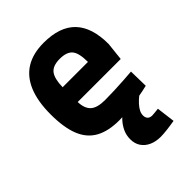

<svg xmlns="http://www.w3.org/2000/svg" viewBox="-209 -615 928 928"><g transform="rotate(-45 255.0 -151.0)"><path d="M252 12Q177 12 129.5 -14.5Q82 -41 59.5 -97Q37 -153 37 -243Q37 -332 62 -392Q87 -452 136 -482Q185 -512 258 -512Q368 -512 422 -455.5Q476 -399 476 -286L466 -193H172Q173 -148 196 -127Q219 -106 273 -106Q303 -106 337.5 -107.5Q372 -109 404 -111Q436 -113 458 -115L460 -16Q436 -10 400 -3.5Q364 3 325 7.5Q286 12 252 12ZM171 -295H344Q344 -356 324.5 -379Q305 -402 258 -402Q210 -402 191 -377Q172 -352 171 -295ZM337 210Q304 210 278.5 198.5Q253 187 238.5 165.5Q224 144 224 114Q224 86 235 62.5Q246 39 264.5 19Q283 -1 305 -17L407 -7Q388 8 375 22.5Q362 37 355.5 50Q349 63 349 76Q349 91 357 99.5Q365 108 381 108Q388 108 400.5 106.5Q413 105 423 104L435 199Q406 204 380 207Q354 210 337 210Z"/></g></svg>

Font: Titillium Web
Style: Bold
Weight: 700
Designer: Mohamed Gaber, Accademia di Belle Arti di Urbino
Foundry: Kief Type Foundry, Accademia di Belle Arti di Urbino
Version: Version 3.000